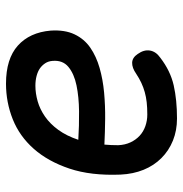

<svg xmlns="http://www.w3.org/2000/svg" viewBox="-5 -595 610 640"><g transform="rotate(-90 300.0 -275.0)"><path d="M440 -121Q455 -100 451.5 -80Q448 -60 428 -46Q384 -12 335.5 -1Q287 10 225 10Q185 10 151.5 -3.5Q118 -17 93 -42Q68 -67 54 -101.5Q40 -136 38 -178Q34 -277 58 -348.5Q82 -420 124 -467.5Q166 -515 222.5 -537.5Q279 -560 341 -560Q424 -560 468 -520.5Q512 -481 518 -411Q521 -364 505.5 -331.5Q490 -299 461 -279Q432 -259 393.5 -248Q355 -237 311.5 -233Q268 -229 223.5 -229.5Q179 -230 138 -232Q137 -221 136.5 -209.5Q136 -198 136 -186Q137 -163 145.5 -145Q154 -127 167.5 -114.5Q181 -102 199.5 -95.5Q218 -89 238 -89Q261 -89 279 -91Q297 -93 313 -97.5Q329 -102 344 -109Q359 -116 374 -126Q394 -140 411 -139.5Q428 -139 440 -121ZM154 -319Q201 -316 249 -316.5Q297 -317 335.5 -325Q374 -333 397 -352Q420 -371 417 -405Q416 -419 409 -429.5Q402 -440 392 -447Q382 -454 367 -458Q352 -462 334 -462Q309 -462 282.5 -454.5Q256 -447 231.5 -430Q207 -413 187 -385.5Q167 -358 154 -319Z"/></g></svg>

Font: Maple Mono Medium
Style: Italic
Weight: 500
Italic angle: -10°
Monospace: yes
Designer: subframe7536
Version: Version 7.000